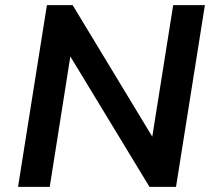

<svg xmlns="http://www.w3.org/2000/svg" viewBox="-20 -725 832 745"><path d="M50 0 162 -705H262L578 -183H569L652 -705H775L663 0H560L245 -519H255L173 0Z"/></svg>

Font: Nunito Sans 9pt
Style: Bold Italic
Weight: 700
Italic angle: -9°
Version: Version 3.101;gftools[0.9.27]